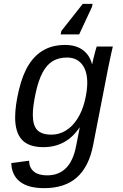

<svg xmlns="http://www.w3.org/2000/svg" viewBox="-20 -770 640 997"><path d="M209 207Q126.5 207 83.5 173.3Q40.5 139.6 38.6 76.7L130.9 64.5Q131.8 101.1 155.8 120.8Q179.7 140.6 224.6 140.6Q346.7 140.6 375.5 -13.2L394 -107.9H393.1Q324.2 -5.9 205.6 -5.9Q129.4 -5.9 94 -44.2Q58.6 -82.5 58.6 -160.2Q58.6 -220.7 78.1 -302.5Q97.7 -384.3 129.9 -434.8Q162.1 -485.4 208.7 -511Q255.4 -536.6 318.4 -536.6Q373.5 -536.6 409.2 -511Q444.8 -485.4 457.5 -438H459Q462.4 -456.1 471.2 -490Q480 -523.9 482.4 -528.3H565.9L556.6 -488.3L542 -418.9L463.4 -15.6Q441.9 95.2 379.4 151.1Q316.9 207 209 207ZM433.1 -340.3Q433.1 -401.9 405.5 -436.5Q377.9 -471.2 327.6 -471.2Q283.7 -471.2 252.9 -452.1Q222.2 -433.1 200.7 -392.6Q179.2 -352.1 164.8 -284.9Q150.4 -217.8 150.4 -173.3Q150.4 -119.6 173.1 -95.2Q195.8 -70.8 248 -70.8Q287.1 -70.8 321.5 -91.8Q356 -112.8 381.3 -152.1Q406.7 -191.4 419.9 -244.4Q433.1 -297.4 433.1 -340.3ZM460.9 -750 457.5 -733.9 391.1 -591.3H294.9L298.8 -609.4L409.7 -750Z"/></svg>

Font: Liberation Mono
Style: Italic
Weight: 400
Italic angle: -12°
Monospace: yes
Designer: Steve Matteson
Foundry: Ascender Corporation
Version: Version 2.1.5